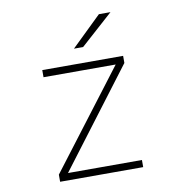

<svg xmlns="http://www.w3.org/2000/svg" viewBox="-79 -774 808 849"><g transform="rotate(-10 325.0 -350.0)"><path d="M123 0V-32L455 -468H131V-500H494V-468L164 -32H496V0ZM326.5 -569H285.5L420.5 -700H472.5Z"/></g></svg>

Font: Trispace Thin Thin
Style: Regular
Weight: 250
Version: Version 1.210